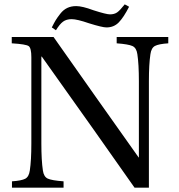

<svg xmlns="http://www.w3.org/2000/svg" viewBox="-20 -862 820 882"><path d="M218 -736Q229 -758 236 -769.5Q243 -781 257 -799Q271 -817 289 -825.5Q307 -834 330 -834Q358 -834 409 -815Q468 -796 485 -796Q505 -796 518 -805Q531 -814 553 -842L573 -831Q548 -782 525.5 -759Q503 -736 469 -736Q450 -736 389 -755Q334 -774 309 -774Q285 -774 269.5 -762.5Q254 -751 237 -723ZM35 0V-29Q79 -32 96 -41Q113 -50 117 -79Q124 -125 124 -203V-599Q124 -641 112 -650Q100 -659 34 -663V-692H226Q420 -416 616 -140L618 -138V-489Q618 -567 611 -613Q607 -642 588.5 -650.5Q570 -659 516 -663V-692H753V-663Q709 -660 692 -651Q675 -642 671 -613Q664 -567 664 -489V0H598Q437 -230 172 -602H170V-203Q170 -125 177 -79Q181 -50 199.5 -41.5Q218 -33 272 -29V0Z"/></svg>

Font: Linguistics Pro
Style: Regular
Weight: 400
Designer: Stefan Peev, Context Ltd
Foundry: Stefan Peev, Context Ltd
Version: Version 001.000